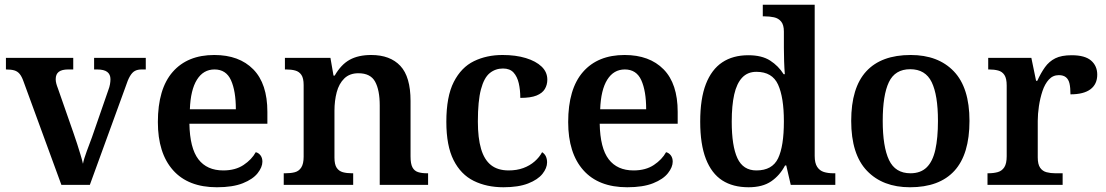

<svg xmlns="http://www.w3.org/2000/svg" viewBox="-20 -780 4664 810"><path d="M79 -437Q72 -457 63 -468Q54 -479 40.5 -483Q27 -487 5 -487V-536H289V-487H268Q241 -487 228 -477Q215 -467 215 -446Q215 -437 217.5 -427.5Q220 -418 224 -408L290 -219Q298 -197 305.5 -173Q313 -149 319.5 -128Q326 -107 330 -89Q334 -110 346 -142Q358 -174 368 -201L437 -400Q442 -413 444 -424.5Q446 -436 446 -446Q446 -466 432.5 -476.5Q419 -487 389 -487H377V-536H595V-487H578Q561 -487 549.5 -481Q538 -475 528.5 -459Q519 -443 509 -412L359 0H239Z M895 10Q774 10 710 -62Q646 -134 646 -265Q646 -405 708.5 -476.5Q771 -548 884 -548Q989 -548 1048.5 -487.5Q1108 -427 1108 -308V-258H779Q781 -155 817 -108Q853 -61 922 -61Q973 -61 1007.5 -84Q1042 -107 1059 -138Q1071 -135 1079 -124.5Q1087 -114 1087 -98Q1087 -75 1067 -49.5Q1047 -24 1004.5 -7Q962 10 895 10ZM975 -319Q975 -396 954.5 -441.5Q934 -487 885 -487Q838 -487 811 -444Q784 -401 781 -319Z M1177 0V-49H1184Q1207 -49 1224 -53.5Q1241 -58 1251 -73.5Q1261 -89 1261 -119V-421Q1261 -450 1251.5 -464Q1242 -478 1225.5 -482.5Q1209 -487 1187 -487H1182V-536H1374L1387 -461H1392Q1419 -508 1455.5 -528Q1492 -548 1546 -548Q1626 -548 1669 -502Q1712 -456 1712 -354V-120Q1712 -89 1720 -74Q1728 -59 1743.5 -54Q1759 -49 1781 -49H1786V0H1582V-335Q1582 -400 1562.5 -435.5Q1543 -471 1492 -471Q1455 -471 1432.5 -449Q1410 -427 1400.5 -391Q1391 -355 1391 -313V-115Q1391 -86 1400.5 -72Q1410 -58 1426.5 -53.5Q1443 -49 1465 -49H1470V0Z M2104 10Q2033 10 1978.5 -17Q1924 -44 1893.5 -104.5Q1863 -165 1863 -266Q1863 -373 1894.5 -434.5Q1926 -496 1979.5 -522Q2033 -548 2100 -548Q2156 -548 2198.5 -535Q2241 -522 2265 -499Q2289 -476 2289 -444Q2289 -422 2278.5 -404.5Q2268 -387 2243.5 -377Q2219 -367 2175 -367Q2175 -401 2168.5 -429Q2162 -457 2146.5 -474Q2131 -491 2102 -491Q2070 -491 2046 -471.5Q2022 -452 2009 -403Q1996 -354 1996 -267Q1996 -198 2009.5 -152Q2023 -106 2051.5 -83.5Q2080 -61 2126 -61Q2160 -61 2187.5 -71Q2215 -81 2235.5 -99Q2256 -117 2267 -138Q2278 -131 2283 -120Q2288 -109 2288 -95Q2288 -71 2268.5 -46.5Q2249 -22 2208 -6Q2167 10 2104 10Z M2626 10Q2505 10 2441 -62Q2377 -134 2377 -265Q2377 -405 2439.5 -476.5Q2502 -548 2615 -548Q2720 -548 2779.5 -487.5Q2839 -427 2839 -308V-258H2510Q2512 -155 2548 -108Q2584 -61 2653 -61Q2704 -61 2738.5 -84Q2773 -107 2790 -138Q2802 -135 2810 -124.5Q2818 -114 2818 -98Q2818 -75 2798 -49.5Q2778 -24 2735.5 -7Q2693 10 2626 10ZM2706 -319Q2706 -396 2685.5 -441.5Q2665 -487 2616 -487Q2569 -487 2542 -444Q2515 -401 2512 -319Z M3138 10Q3072 10 3027 -19Q2982 -48 2958 -109.5Q2934 -171 2934 -267Q2934 -364 2958 -425.5Q2982 -487 3027 -517Q3072 -547 3137 -547Q3194 -547 3229 -524.5Q3264 -502 3286 -467H3291Q3289 -491 3288 -521.5Q3287 -552 3287 -578V-647Q3287 -675 3275.5 -689Q3264 -703 3245.5 -707Q3227 -711 3206 -711H3198V-760H3417V-122Q3417 -92 3427.5 -76Q3438 -60 3455.5 -54.5Q3473 -49 3496 -49H3504V0H3316L3297 -82H3292Q3270 -40 3233.5 -15Q3197 10 3138 10ZM3171 -61Q3238 -61 3262.5 -112Q3287 -163 3287 -268Q3287 -369 3262.5 -423Q3238 -477 3171 -477Q3134 -477 3111 -452.5Q3088 -428 3077.5 -381.5Q3067 -335 3067 -267Q3067 -164 3091 -112.5Q3115 -61 3171 -61Z M3819 10Q3704 10 3637.5 -59.5Q3571 -129 3571 -270Q3571 -410 3634.5 -479Q3698 -548 3822 -548Q3938 -548 4004 -479Q4070 -410 4070 -270Q4070 -129 4006.5 -59.5Q3943 10 3819 10ZM3821 -49Q3864 -49 3889.5 -74Q3915 -99 3926 -148.5Q3937 -198 3937 -270Q3937 -379 3910.5 -433.5Q3884 -488 3820 -488Q3756 -488 3730 -433.5Q3704 -379 3704 -270Q3704 -161 3730.5 -105Q3757 -49 3821 -49Z M4146 0V-49H4149Q4172 -49 4189.5 -54Q4207 -59 4217 -74.5Q4227 -90 4227 -121V-419Q4227 -449 4217.5 -463.5Q4208 -478 4191 -482.5Q4174 -487 4152 -487H4149V-536H4331L4351 -439H4356Q4371 -472 4388.5 -496.5Q4406 -521 4432 -534Q4458 -547 4501 -547Q4557 -547 4583 -524.5Q4609 -502 4609 -465Q4609 -425 4580.5 -403.5Q4552 -382 4496 -382Q4496 -410 4492 -427.5Q4488 -445 4477 -454Q4466 -463 4447 -463Q4422 -463 4405 -444.5Q4388 -426 4378 -396Q4368 -366 4363 -332.5Q4358 -299 4358 -270V-116Q4358 -87 4368 -72.5Q4378 -58 4395 -53.5Q4412 -49 4432 -49H4463V0Z"/></svg>

Font: Noto Serif Hebrew SemiBold
Style: Regular
Weight: 600
Version: Version 2.003